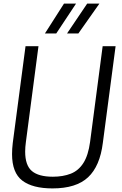

<svg xmlns="http://www.w3.org/2000/svg" viewBox="-20 -1037 679 1068"><path d="M533 -851ZM416 -851H353L465 -1017H533ZM293 -851H230L336 -1017H403ZM272 11Q161 11 104 -32.5Q47 -76 47 -180Q47 -208 51 -242L122 -780H194L124 -247Q120 -218 120 -194Q120 -117 157.5 -85.5Q195 -54 274 -54Q331 -54 374 -71Q417 -88 444 -130.5Q471 -173 481 -247L551 -780H623L552 -242Q536 -113 470 -51Q404 11 272 11Z"/></svg>

Font: Tanohe Sans
Style: Italic
Weight: 400
Designer: Village Type and Design LLC & Cristiano Sobral
Foundry: Cooper Hewitt Smithsonian Design Museum
Version: Version 1.00;September 29, 2021;FontCreator 13.0.0.2655 64-b